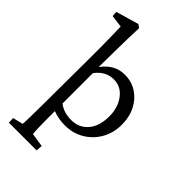

<svg xmlns="http://www.w3.org/2000/svg" viewBox="-222 -611 852 852"><g transform="rotate(45 204.5 -185.0)"><path d="M14.6 172.4 13.2 144.5 61.5 132.8Q62.5 125.5 63.2 94.2Q64 63 64.5 -9.3L65.9 -284.7Q66.4 -319.8 65.9 -362.1Q65.4 -404.3 64.7 -437.7Q64 -471.2 63.5 -480L5.4 -487.8L3.9 -512.2L111.3 -543.5L126.5 -532.7Q125 -500 124.3 -466.8Q123.5 -433.6 123 -391.1Q122.6 -348.6 121.6 -287.1L123.5 -286.1Q165.5 -342.3 227.5 -342.3Q271 -342.3 304.2 -320.6Q337.4 -298.8 356.4 -261.5Q375.5 -224.1 375.5 -176.3Q375.5 -124 352.1 -83Q328.6 -42 288.6 -18.3Q248.5 5.4 198.7 5.4Q157.2 5.4 122.6 -8.3V42.5Q122.6 80.1 123.5 101.3Q124.5 122.6 126 132.8L190.4 142.6L188.5 172.4ZM202.1 -31.2Q249.5 -31.2 279.5 -65.4Q309.6 -99.6 310.1 -162.1Q310.1 -217.3 281.7 -255.1Q253.4 -293 208.5 -293Q156.7 -293 122.6 -246.6V-56.2Q153.3 -31.2 202.1 -31.2Z"/></g></svg>

Font: Lateef Light
Style: Regular
Weight: 300
Designer: SIL International
Foundry: SIL International
Version: Version 4.200